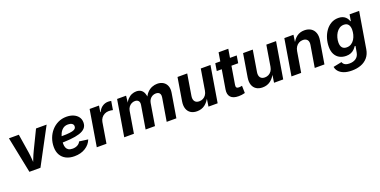

<svg xmlns="http://www.w3.org/2000/svg" viewBox="-16 -1593 5400 2725"><g transform="rotate(-20 2683.5 -230.0)"><path d="M171.2 0 60.7 -545.9H210L255 -262.5Q263.2 -209.6 266.7 -155.3Q270.1 -101 273.5 -43.1H242.1Q264.6 -101 285.6 -155.1Q306.6 -209.1 332.4 -262.5L469.9 -545.9H629.8L338.1 0Z M850.9 11.7Q778.3 11.7 725.6 -14.9Q672.9 -41.5 644.5 -91.4Q616.1 -141.2 616.1 -210.9Q616.1 -280 638.9 -342.1Q661.7 -404.1 703.7 -451.9Q745.6 -499.8 803.1 -527.4Q860.6 -555 930 -555Q987.8 -555 1033.4 -535.9Q1079.1 -516.8 1105.5 -481.2Q1131.8 -445.7 1131.8 -396Q1131.8 -345.1 1102.1 -312.3Q1072.3 -279.4 1014.2 -261Q956.1 -242.6 871.1 -235.3Q786.1 -228 675.6 -228L690.7 -316.6Q784.3 -316.6 843.9 -319.7Q903.6 -322.9 936.6 -331Q969.7 -339.1 982.7 -353.2Q995.7 -367.2 995.7 -388.8Q995.7 -414.7 974 -429.7Q952.4 -444.7 914.9 -444.7Q867.1 -444.7 836.4 -419.9Q805.6 -395.2 788.4 -357.5Q771.3 -319.8 764.3 -279.7Q757.3 -239.5 757.3 -208.5Q757.3 -177.4 766.9 -152.4Q776.5 -127.5 799.4 -113Q822.3 -98.6 861.6 -98.6Q903.6 -98.6 935.5 -115.9Q967.4 -133.2 981.3 -164.1L1112.9 -146.7Q1086.1 -75.1 1016.6 -31.7Q947 11.7 850.9 11.7Z M1188.8 0 1279.2 -545.9H1421.1L1405.6 -450.8H1411.4Q1434.5 -501.3 1474.2 -527.2Q1513.8 -553.2 1559.7 -553.2Q1571.1 -553.2 1583.9 -551.9Q1596.7 -550.6 1606.3 -548.3L1584.6 -417.5Q1574.5 -420.8 1556.3 -422.9Q1538.1 -425 1522.5 -425Q1489 -425 1460 -410.5Q1431.1 -396 1411.8 -370.3Q1392.5 -344.6 1386.6 -310.7L1335.3 0Z M1603.4 0 1694.2 -545.9H1830L1815 -410.1L1804 -414.7Q1824.6 -465.4 1853.9 -495.9Q1883.1 -526.5 1916.9 -540.3Q1950.8 -554.1 1985 -554.1Q2026.7 -554.1 2054.4 -536Q2082.1 -517.9 2096.8 -482.9Q2111.5 -447.9 2114.3 -396.5L2098.9 -406Q2119.7 -458.4 2151.8 -491Q2184 -523.6 2222.6 -538.9Q2261.1 -554.1 2301 -554.1Q2353 -554.1 2390.3 -531.1Q2427.6 -508.2 2444.4 -465.5Q2461.2 -422.9 2451.3 -363.4L2391 0H2244.6L2302.1 -345.1Q2307.4 -376.3 2300.1 -395.3Q2292.8 -414.4 2276.5 -423.1Q2260.2 -431.8 2237.9 -431.8Q2207.8 -431.8 2183.4 -418.5Q2158.9 -405.2 2143.3 -382.5Q2127.7 -359.7 2122.9 -331.1L2068 0H1926.4L1984.4 -349Q1991.1 -389.6 1973.1 -410.7Q1955 -431.8 1921 -431.8Q1893.4 -431.8 1868.6 -418.9Q1843.9 -406.1 1826.6 -382.1Q1809.3 -358.2 1803.8 -325L1749.8 0Z M2703.5 6.8Q2647.2 6.8 2609 -17.7Q2570.7 -42.3 2554.9 -88.5Q2539 -134.6 2549.4 -198.7L2606.8 -545.9H2753.2L2700.2 -224.2Q2692.1 -173.6 2713.3 -144.5Q2734.5 -115.5 2781 -115.5Q2812 -115.5 2838 -128.9Q2864 -142.3 2882 -167.9Q2900 -193.5 2906 -229.8L2958.1 -545.9H3104.7L3014.4 0H2875.9L2896.3 -136.3H2904.9Q2872 -67.5 2822 -30.3Q2771.9 6.8 2703.5 6.8Z M3501.1 -545.9 3482.9 -434.3H3159L3177.2 -545.9ZM3274.4 -675.8H3420.8L3335.3 -159.8Q3331.1 -133.3 3340.9 -121.1Q3350.7 -109 3376.7 -109Q3385.3 -109 3400.6 -111.1Q3415.9 -113.2 3424.2 -115.1L3426.7 -5.3Q3401.6 1.7 3377.2 4.7Q3352.8 7.6 3330.2 7.6Q3247.6 7.6 3211 -32.3Q3174.3 -72.3 3186.7 -146.9Z M3693.7 6.8Q3637.4 6.8 3599.2 -17.7Q3561 -42.3 3545.1 -88.5Q3529.2 -134.6 3539.7 -198.7L3597.1 -545.9H3743.5L3690.4 -224.2Q3682.3 -173.6 3703.5 -144.5Q3724.7 -115.5 3771.3 -115.5Q3802.2 -115.5 3828.2 -128.9Q3854.2 -142.3 3872.2 -167.9Q3890.2 -193.5 3896.2 -229.8L3948.3 -545.9H4095L4004.6 0H3866.2L3886.5 -136.3H3895.1Q3862.2 -67.5 3812.2 -30.3Q3762.2 6.8 3693.7 6.8Z M4327.5 -311.3 4275.7 0H4129.3L4220.1 -545.9H4358.1L4338.7 -409.6L4328.7 -414.4Q4361.1 -482 4408.9 -517.4Q4456.7 -552.7 4523 -552.7Q4581.8 -552.7 4621.6 -526.8Q4661.5 -500.8 4678.2 -453.7Q4695 -406.5 4684.1 -342.4L4627.2 0H4480.8L4535.3 -326.5Q4543.9 -377.8 4521.9 -404.1Q4499.9 -430.4 4456.6 -430.4Q4423.9 -430.4 4396.8 -415.7Q4369.7 -401.1 4351.6 -374.4Q4333.5 -347.6 4327.5 -311.3Z M4967 215.8Q4896.4 215.8 4847.2 197.2Q4798 178.6 4770.5 147.2Q4743 115.8 4737.6 77.3L4865.7 51.5Q4869.8 66.2 4881 79.4Q4892.1 92.5 4913.2 100.9Q4934.3 109.4 4968.2 109.4Q5027.1 109.4 5066.2 81.2Q5105.2 52.9 5114.6 -1L5131.6 -96.7L5118 -95.8Q5104.2 -73.6 5083.5 -53.4Q5062.8 -33.2 5033 -20.5Q5003.2 -7.7 4960.9 -7.7Q4906.2 -7.7 4863.1 -30.5Q4819.9 -53.2 4795.2 -98.8Q4770.4 -144.4 4770.4 -212.9Q4770.4 -275.1 4788.1 -335.5Q4805.8 -395.8 4840 -444.9Q4874.2 -494.1 4923.5 -523.4Q4972.7 -552.7 5035.6 -552.7Q5071.7 -552.7 5097.5 -542.9Q5123.3 -533.1 5140.5 -517.4Q5157.7 -501.7 5167.8 -483.8Q5178 -466 5182.6 -449.7L5189.7 -450.8L5205.6 -545.9H5349.9L5259 0.2Q5246.8 74 5206.2 121.7Q5165.6 169.5 5104 192.7Q5042.5 215.8 4967 215.8ZM5009.2 -119.1Q5048.9 -119.1 5078.4 -138.2Q5107.9 -157.2 5127.3 -188.3Q5146.7 -219.4 5156.2 -256.5Q5165.7 -293.6 5165.7 -329.8Q5165.7 -379.1 5143.7 -407.2Q5121.7 -435.4 5077.2 -435.4Q5039.1 -435.4 5009.6 -415.9Q4980.2 -396.4 4960.1 -364.7Q4940 -333 4929.8 -295.3Q4919.7 -257.6 4919.7 -221.2Q4919.7 -173.1 4942 -146.1Q4964.3 -119.1 5009.2 -119.1Z"/></g></svg>

Font: Adwaita Sans
Style: Italic
Weight: 400
Italic angle: -9.39999°
Designer: Rasmus Andersson
Foundry: rsms
Version: Version 4.001;git-9221beed3